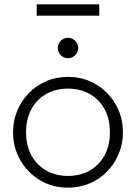

<svg xmlns="http://www.w3.org/2000/svg" viewBox="-20 -849 626 884"><path d="M293 15Q220.5 15 163.2 -19.8Q106 -54.5 73 -112.5Q40 -170.5 40 -240Q40 -292 59 -338.2Q78 -384.5 112.2 -419.8Q146.5 -455 192.5 -475Q238.5 -495 293 -495Q365.5 -495 422.8 -460.2Q480 -425.5 513 -367.5Q546 -309.5 546 -240Q546 -188 527 -141.8Q508 -95.5 474 -60.2Q440 -25 393.8 -5Q347.5 15 293 15ZM293 -39Q349.5 -39 393 -63.8Q436.5 -88.5 461.2 -133.5Q486 -178.5 486 -240Q486 -301.5 461.2 -346.8Q436.5 -392 393 -416.5Q349.5 -441 293 -441Q236.5 -441 193 -416.5Q149.5 -392 124.8 -346.8Q100 -301.5 100 -240Q100 -178.5 124.8 -133.5Q149.5 -88.5 193 -63.8Q236.5 -39 293 -39ZM293 -581Q273.5 -581 259.8 -594.8Q246 -608.5 246 -628Q246 -647.5 259.8 -661.2Q273.5 -675 293 -675Q312.5 -675 326.2 -661.2Q340 -647.5 340 -628Q340 -608.5 326.2 -594.8Q312.5 -581 293 -581ZM149 -777V-829H437V-777Z"/></svg>

Font: Geologica Cursive Thin
Style: Regular
Weight: 250
Designer: Sindre Bremnes, Frode Helland
Foundry: Monokrom Skriftforlag AS
Version: Version 1.010;gftools[0.9.28]